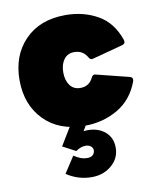

<svg xmlns="http://www.w3.org/2000/svg" viewBox="-90 -622 786 960"><g transform="rotate(-10 303.0 -141.5)"><path d="M299 269Q229 269 171 230L225 147Q245 160 260 165.5Q275 171 292 171Q328 171 331 139Q331 126 320.5 117.5Q310 109 294 109Q269 109 244 127L178 92L260 -43L322 -7L297 36Q309 34 317 34Q372 34 406.5 64Q441 94 441 144Q441 198 399.5 233.5Q358 269 299 269ZM308 10Q178 10 102 -68Q26 -146 26 -271Q26 -396 102 -474Q178 -552 308 -552Q399 -552 471.5 -511Q544 -470 575 -378L576 -370Q576 -359 563 -355Q405 -312 402 -312Q391 -312 385 -324Q363 -362 320 -362Q285 -362 266.5 -336.5Q248 -311 248 -271Q248 -231 266.5 -205.5Q285 -180 320 -180Q364 -180 384 -221Q390 -234 401 -234L573 -191Q586 -187 586 -176L585 -168Q552 -78 476.5 -34Q401 10 308 10Z"/></g></svg>

Font: YamahaIndonesia935. App Black
Style: Regular
Weight: 900
Designer: Dalton Maag Ltd
Foundry: Dalton Maag Ltd
Version: Version 1.002; January 01, 2024; Regular/Italic